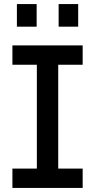

<svg xmlns="http://www.w3.org/2000/svg" viewBox="-20 -923 467 943"><path d="M161 -33V-667H266V-33ZM41 -605V-700H386V-605ZM41 0V-95H386V0ZM268 -792V-903H364V-792ZM63 -792V-903H160V-792Z"/></svg>

Font: SUSE Thin Medium
Style: Regular
Weight: 500
Version: Version 1.000